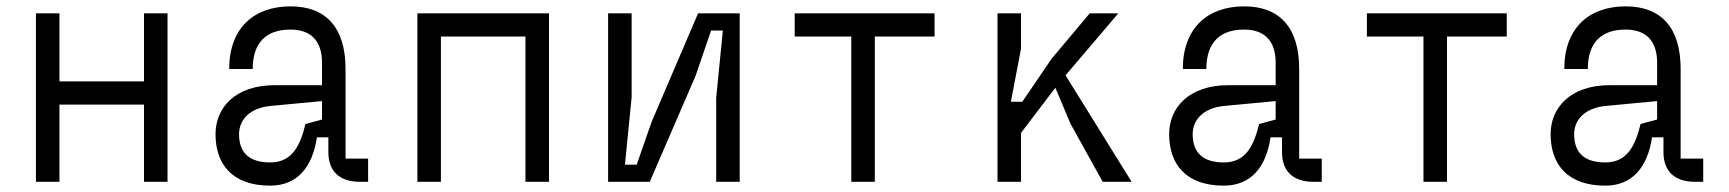

<svg xmlns="http://www.w3.org/2000/svg" viewBox="-20 -572 5440 604"><path d="M433 -243V0H507V-530H433V-316H167V-530H93V0H167V-243Z M1138 -73H1067V-355C1067 -486 1005 -552 894 -552C779 -552 701 -484 701 -355H775C775 -418 800 -479 894 -479C958 -479 993 -443 993 -375V-304H844C721 -304 658 -234 658 -150C658 -57 709 12 830 12C915 12 963 -46 977 -140H1013V-93C1013 -39 1042 0 1113 0H1138ZM830 -61C767 -61 732 -89 732 -150C732 -192 762 -233 834 -239L993 -254V-196L941 -182C924 -112 898 -61 830 -61Z M1293 0H1367V-457H1633V0H1707V-530H1293Z M2307 -530H2176L2030 -189L1983 -54H1946L1967 -266V-530H1893V0H2024L2168 -333L2217 -476H2254L2233 -264V0H2307Z M2658 0H2732V-457H2920V-530H2480V-457H2658Z M3118 -530V0H3192V-154L3300 -296L3348 -182L3449 0H3540L3332 -335L3498 -530H3408L3288 -387L3196 -252H3160L3192 -419V-530Z M4138 -73H4067V-355C4067 -486 4005 -552 3894 -552C3779 -552 3701 -484 3701 -355H3775C3775 -418 3800 -479 3894 -479C3958 -479 3993 -443 3993 -375V-304H3844C3721 -304 3658 -234 3658 -150C3658 -57 3709 12 3830 12C3915 12 3963 -46 3977 -140H4013V-93C4013 -39 4042 0 4113 0H4138ZM3830 -61C3767 -61 3732 -89 3732 -150C3732 -192 3762 -233 3834 -239L3993 -254V-196L3941 -182C3924 -112 3898 -61 3830 -61Z M4458 0H4532V-457H4720V-530H4280V-457H4458Z M5338 -73H5267V-355C5267 -486 5205 -552 5094 -552C4979 -552 4901 -484 4901 -355H4975C4975 -418 5000 -479 5094 -479C5158 -479 5193 -443 5193 -375V-304H5044C4921 -304 4858 -234 4858 -150C4858 -57 4909 12 5030 12C5115 12 5163 -46 5177 -140H5213V-93C5213 -39 5242 0 5313 0H5338ZM5030 -61C4967 -61 4932 -89 4932 -150C4932 -192 4962 -233 5034 -239L5193 -254V-196L5141 -182C5124 -112 5098 -61 5030 -61Z"/></svg>

Font: Fliege Mono Light
Style: Regular
Weight: 300
Version: Version 0.020;Glyphs 3.3 (3306)